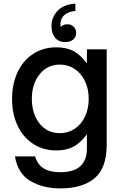

<svg xmlns="http://www.w3.org/2000/svg" viewBox="-20 -831 680 1067"><path d="M63 38H175Q188 83 222.5 104.5Q257 126 316 126Q391 126 427 92Q463 58 463 -4V-85Q426 -35 386.5 -15Q347 5 293 5Q220 5 164 -31.5Q108 -68 77.5 -133Q47 -198 47 -280Q47 -364 77.5 -429.5Q108 -495 164 -531.5Q220 -568 293 -568Q348 -568 387 -548Q426 -528 463 -479V-557H573V-28Q573 104 505 160Q437 216 317 216Q219 216 149 175Q79 134 63 38ZM473 -282Q473 -336 452.5 -379.5Q432 -423 395.5 -447.5Q359 -472 313 -472Q243 -472 200 -418Q157 -364 157 -282Q157 -199 199.5 -145Q242 -91 313 -91Q359 -91 395.5 -115.5Q432 -140 452.5 -183.5Q473 -227 473 -282ZM266 -686Q266 -734 299 -770Q332 -806 399 -811V-770Q361 -767 339.5 -749Q318 -731 316 -701Q316 -687 317 -680Q328 -696 355 -696Q375 -696 389 -683Q403 -670 403 -648Q403 -625 386.5 -611Q370 -597 342 -597Q306 -597 286 -621.5Q266 -646 266 -686Z"/></svg>

Font: Open Sauce One Medium
Style: Regular
Weight: 500
Designer: Alfredo Marco Pradil
Foundry: Creative Sauce Fz LLC
Version: Version 1.477